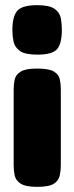

<svg xmlns="http://www.w3.org/2000/svg" viewBox="-20 -503 289 745"><path d="M124 -237Q170 -237 189 -225.5Q208 -214 212 -195.5Q216 -177 216 -157V138Q216 158 212 177.5Q208 197 189.5 209.5Q171 222 125 222Q79 222 60 209.5Q41 197 37 178Q33 159 33 139V-156Q33 -176 37 -194.5Q41 -213 60 -225Q79 -237 124 -237ZM124 -483Q172 -483 192 -468.5Q212 -454 216 -432.5Q220 -411 220 -388Q220 -335 202 -313Q184 -291 125 -291Q77 -291 57 -305.5Q37 -320 32.5 -342Q28 -364 28 -386Q28 -439 47 -461Q66 -483 124 -483Z"/></svg>

Font: Fredoka
Style: Bold
Weight: 700
Designer: Ben Nathan
Foundry: Milena B. Brandão, Ben Nathan
Version: Version 2.001